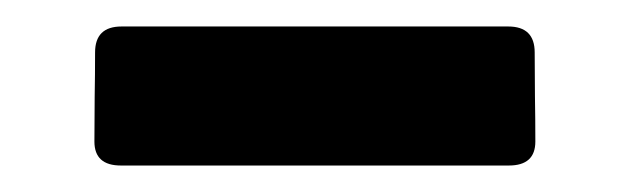

<svg xmlns="http://www.w3.org/2000/svg" viewBox="-20 -125 475 145"><path d="M51.3 -18.1Q51.3 -35.2 51.5 -52Q51.8 -68.8 51.8 -85.4Q51.8 -105 71.8 -105H363.8Q383.8 -105 383.8 -85.4Q383.8 -68.8 384 -52Q384.3 -35.2 384.3 -18.1Q384.3 0 364.3 0H71.3Q51.3 0 51.3 -18.1Z"/></svg>

Font: Belanosima
Style: Regular
Weight: 400
Designer: The DocRepair Project, Santiago Orozco
Foundry: Google
Version: Version 2.000